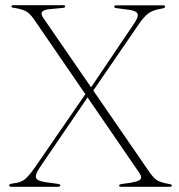

<svg xmlns="http://www.w3.org/2000/svg" viewBox="-20 -720 690 740"><path d="M556 -56.5Q574.5 -30 589.8 -22.8Q605 -15.5 631 -11Q642.5 -9.5 642.5 -5Q642.5 0 634 0H447.5Q439 0 439 -5Q439 -7.5 442.8 -9.2Q446.5 -11 461 -12.5Q508.5 -18 519 -26.8Q529.5 -35.5 517 -53.5L317.5 -344.5L133 -74Q114.5 -46.5 119 -34.5Q123.5 -22.5 154.5 -18L202 -11.5Q212.5 -10 212.5 -5.5Q212.5 0 203 0H24.5Q15.5 0 15.5 -5.5Q15.5 -8 18 -9.8Q20.5 -11.5 29.5 -13Q60.5 -16 76.8 -29.8Q93 -43.5 115.5 -76L309 -357L111 -645.5Q94 -670 78.5 -677.5Q63 -685 38.5 -689Q29 -690 26.5 -691.5Q24 -693 24 -695Q24 -700 32.5 -700H223Q231.5 -700 231.5 -695Q231.5 -690.5 221.5 -689.5L169 -684.5Q126.5 -680 146.5 -651.5L331 -383.5L498 -631Q515 -656 509.8 -667.5Q504.5 -679 475.5 -682.5L430 -688.5Q420 -689.5 420 -694.5Q420 -699.5 429 -699.5H608Q616.5 -699.5 616.5 -694.5Q616.5 -692 613.8 -690Q611 -688 601.5 -686.5Q568 -681 551 -667.8Q534 -654.5 516.5 -629L339.5 -371Z"/></svg>

Font: Fraunces 72pt S000 Thin
Style: Regular
Weight: 100
Version: Version 1.000; ttfautohint (v1.8.3)